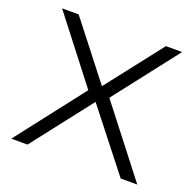

<svg xmlns="http://www.w3.org/2000/svg" viewBox="-124 -836 990 968"><g transform="rotate(20 371.0 -352.5)"><path d="M33 0 324 -375V-350L49 -705H138L372 -405L606 -705H693L417 -350V-376L709 0H620L368 -321H370L120 0Z"/></g></svg>

Font: Nunito Sans 7pt SemiExpanded Light
Style: Regular
Weight: 300
Width: 6
Designer: Vernon Adams
Foundry: Vernon Adams
Version: Version 3.101;gftools[0.9.27]